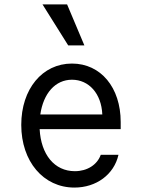

<svg xmlns="http://www.w3.org/2000/svg" viewBox="-20 -837 640 867"><path d="M159 -254H525V-286C525 -442 435 -550 305 -550C171 -550 76 -435 76 -273C76 -108 176 10 316 10C415 10 495 -49 515 -138H435C419 -93 374 -64 318 -64C226 -64 165 -139 159 -254ZM305 -477C381 -477 438 -415 442 -320H162C176 -416 230 -477 305 -477ZM361 -632 283 -817H172L288 -632Z"/></svg>

Font: CommitMono
Style: 400Regular
Weight: 400
Monospace: yes
Designer: Eigil Nikolajsen
Foundry: Eigil Nikolajsen
Version: Version 1.143